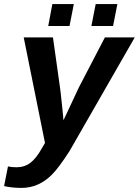

<svg xmlns="http://www.w3.org/2000/svg" viewBox="-53 -711 679 939"><path d="M52 208Q5 208 -33 199L-14 103Q3 107 28 107Q67 107 96 85Q125 63 153 12L167 -12L63 -528H206L240 -286Q242 -276 250 -199Q258 -125 257 -123L266 -141L333 -284L460 -528H606L287 28Q234 110 202 142Q137 208 52 208ZM500 -584H394L415 -691H521ZM287 -584H183L203 -691H308Z"/></svg>

Font: Libra Sans
Style: Bold Italic
Weight: 700
Italic angle: -12°
Foundry: Context Ltd
Version: Version 1.002